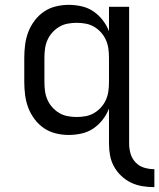

<svg xmlns="http://www.w3.org/2000/svg" viewBox="-20 -548 656 791"><path d="M616 223Q591 223 566.5 219Q542 215 520 204.5Q498 194 480 177Q462 160 450 138.5Q438 117 433.5 93Q429 69 429 44V-101Q420 -77 403.5 -55.5Q387 -34 365 -19Q343 -4 316.5 2Q290 8 263 8Q236 8 209.5 1.5Q183 -5 161 -20Q139 -35 122.5 -57Q106 -79 96.5 -104Q87 -129 83.5 -156Q80 -183 80 -210V-310Q80 -337 83.5 -364Q87 -391 96.5 -416Q106 -441 122.5 -463Q139 -485 161 -500Q183 -515 209.5 -521.5Q236 -528 263 -528Q290 -528 316.5 -522Q343 -516 365 -501Q387 -486 403.5 -464.5Q420 -443 429 -419V-520H512V44Q512 65 518 85.5Q524 106 539 121.5Q554 137 574.5 143Q595 149 616 149ZM296 -66Q315 -66 333.5 -69.5Q352 -73 368 -82.5Q384 -92 396.5 -106Q409 -120 416.5 -137Q424 -154 426.5 -172.5Q429 -191 429 -210V-310Q429 -329 426.5 -347.5Q424 -366 416.5 -383Q409 -400 396.5 -414Q384 -428 368 -437.5Q352 -447 333.5 -450.5Q315 -454 296 -454Q277 -454 258.5 -450.5Q240 -447 224 -437.5Q208 -428 195.5 -414Q183 -400 175.5 -383Q168 -366 165.5 -347.5Q163 -329 163 -310V-210Q163 -191 165.5 -172.5Q168 -154 175.5 -137Q183 -120 195.5 -106Q208 -92 224 -82.5Q240 -73 258.5 -69.5Q277 -66 296 -66Z"/></svg>

Font: Iosevka Extended
Style: Regular
Weight: 400
Width: 7
Monospace: yes
Designer: Belleve Invis
Foundry: Belleve Invis
Version: Version 32.5.0; ttfautohint (v1.8.4)